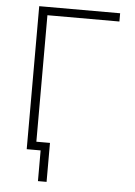

<svg xmlns="http://www.w3.org/2000/svg" viewBox="-59 -773 683 973"><g transform="rotate(5 282.5 -286.0)"><path d="M512.2 -727.5V-685.5H146V0H100.6V-727.5ZM171.4 156.2V0H124V-42H215.3V156.2Z"/></g></svg>

Font: Inter 17pt ExtraLight
Style: Regular
Weight: 250
Version: Version 4.001;git-66647c0bb